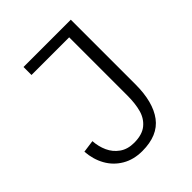

<svg xmlns="http://www.w3.org/2000/svg" viewBox="-196 -808 936 936"><g transform="rotate(-45 272.0 -340.0)"><path d="M40 -188 104 -196.8Q106.4 -157.7 121.8 -123.8Q137.2 -89.8 167.5 -68.4Q197.8 -46.9 242.2 -46.9Q297.4 -46.9 328.1 -71.5Q358.9 -96.2 370.4 -137Q381.8 -177.7 381.8 -233.9V-634.8H122.1V-689.9H448.2V-244.1Q448.2 -122.1 398.9 -56.2Q349.6 9.8 242.2 9.8Q182.6 9.8 138.2 -16.4Q93.8 -42.5 68.8 -87.4Q43.9 -132.3 40 -188Z"/></g></svg>

Font: Acari Sans Light
Style: Regular
Weight: 300
Designer: Alfredo Marco Pradil and Stefan Peev
Foundry: Hanken Design Co.
Version: Version 1.045;January 11, 2019;FontCreator 11.5.0.2425 64-bi